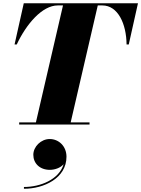

<svg xmlns="http://www.w3.org/2000/svg" viewBox="-20 -770 873 1187"><path d="M98.5 -13.5V0H533.5V-13.5H417L584.5 -736.5H612.5C709.5 -736.5 761.5 -622 762.5 -495H776L833 -750H127L70 -495H83.5C142.5 -621 240.5 -736.5 337.5 -736.5H369.5L202 -13.5ZM186 187C186 239.5 225.5 280 288 280C317 280 353 269 373.5 245C345 340.5 228.5 386 128 386V397C252 397 391 331 391 199C391 133 342.5 89.5 287.5 89.5C233 89.5 186 137 186 187Z"/></svg>

Font: Bodoni* 16pt Fatface
Style: Italic
Weight: 900
Italic angle: -13°
Version: Version 2.3